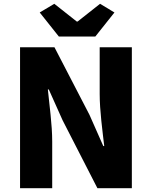

<svg xmlns="http://www.w3.org/2000/svg" viewBox="-20 -995 804 1015"><path d="M86 0H256V-247C256 -337 241 -439 233 -522H238L311 -359L495 0H677V-745H507V-498C507 -409 522 -302 531 -223H526L453 -388L268 -745H86ZM291 -802H484L585 -929L509 -975L390 -881H386L267 -975L190 -929Z"/></svg>

Font: Source Han Sans HK Heavy
Style: Regular
Weight: 900
Designer: Ryoko NISHIZUKA 西塚涼子 (kana, bopomofo & ideographs); Paul D. Hunt (Latin, Greek & Cyrillic); Sandoll Communications 산돌커뮤니
Foundry: Adobe
Version: Version 2.000;hotconv 1.0.107;makeotfexe 2.5.65593